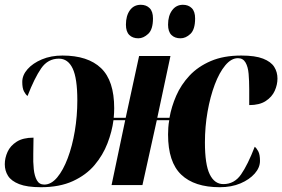

<svg xmlns="http://www.w3.org/2000/svg" viewBox="-38 -773 1179 802"><path d="M133 9Q75 9 42 -4Q9 -17 -4.5 -38.5Q-18 -60 -18 -87Q-18 -113 -6.5 -138.5Q5 -164 31.5 -181Q58 -198 102 -198Q102 -165 101 -130.5Q100 -96 103 -67Q106 -38 116 -20Q126 -2 147 -2Q176 -2 201 -32Q226 -62 245 -112.5Q264 -163 274.5 -225.5Q285 -288 285 -354Q285 -446 265.5 -487Q246 -528 208 -528Q162 -528 134 -487.5Q106 -447 77 -372Q69 -378 62 -391.5Q55 -405 55 -431Q55 -459 77 -484Q99 -509 137 -525Q175 -541 223 -541Q329 -541 384 -488.5Q439 -436 439 -321Q439 -311 438.5 -301.5Q438 -292 437 -281H487L543 -539H674L619 -281H670Q678 -327 698 -373Q718 -419 753.5 -457Q789 -495 842.5 -518Q896 -541 970 -541Q1028 -541 1061 -528Q1094 -515 1107.5 -493.5Q1121 -472 1121 -445Q1121 -419 1109.5 -393.5Q1098 -368 1072 -351Q1046 -334 1003 -334Q1003 -366 1003 -400.5Q1003 -435 1000.5 -464.5Q998 -494 987.5 -512Q977 -530 956 -530Q928 -530 903 -500Q878 -470 859 -419.5Q840 -369 829 -306.5Q818 -244 818 -178Q818 -86 838 -45Q858 -4 895 -4Q941 -4 969 -44.5Q997 -85 1026 -160Q1034 -154 1041 -140.5Q1048 -127 1048 -101Q1048 -73 1026 -48Q1004 -23 966.5 -7Q929 9 880 9Q774 9 719 -43.5Q664 -96 664 -211Q664 -225 665 -240Q666 -255 669 -271H617L557 0H428L485 -271H436Q430 -224 411 -174.5Q392 -125 357 -83.5Q322 -42 266.5 -16.5Q211 9 133 9ZM716 -613Q692 -613 678 -627Q664 -641 664 -670Q664 -707 681 -730Q698 -753 726 -753Q749 -753 763 -739Q777 -725 777 -696Q777 -650 757.5 -631.5Q738 -613 716 -613ZM540 -613Q516 -613 502 -627Q488 -641 488 -670Q488 -707 504.5 -730Q521 -753 550 -753Q573 -753 587 -739Q601 -725 601 -696Q601 -650 581 -631.5Q561 -613 540 -613Z"/></svg>

Font: Noto Serif Display ExtraCondensed Black
Style: Italic
Weight: 900
Width: 2
Italic angle: -12°
Designer: Monotype Design Team
Foundry: Monotype Imaging Inc.
Version: Version 2.009